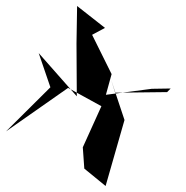

<svg xmlns="http://www.w3.org/2000/svg" viewBox="-40 -613 620 640"><path d="M332 -366 267 -497 310 -520 217 -593 215 -468 216 -292 89 -436 128 -322 -20 -175 187 -320 298 -259 236 -122 241 -51 312 7 375 -213 330 -348 344 -304 517 -306 529 -318 466 -317 313 -297Z"/></svg>

Font: Asimov Silicon
Style: Regular
Weight: 400
Designer: Google
Version: Version 2.000980; 2014